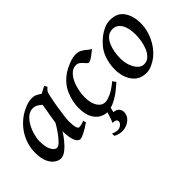

<svg xmlns="http://www.w3.org/2000/svg" viewBox="-67 -781 1328 1328"><g transform="rotate(-45 596.5 -117.5)"><path d="M418.5 -37.1Q380.4 -11.2 352.1 3.4Q323.7 18.1 309.6 18.1Q298.8 18.1 287.4 6.8Q275.9 -4.4 268.1 -34.4Q260.3 -64.5 260.3 -122.1Q260.3 -134.8 264.6 -165.8Q269 -196.8 275.1 -233.4Q281.2 -270 286.9 -301.3Q292.5 -332.5 294.4 -345.7Q297.4 -359.4 313.5 -372.8Q329.6 -386.2 351.3 -398.4Q373 -410.6 393.1 -420.4L404.3 -398.9Q389.2 -386.7 382.8 -376.5Q376.5 -366.2 370.6 -335.9Q361.3 -293 354.5 -250.2Q347.7 -207.5 343.8 -175Q339.8 -142.6 339.8 -129.4Q339.8 -45.9 362.3 -45.9Q371.1 -45.9 383.1 -48.6Q395 -51.3 412.6 -58.6ZM377 -375.5Q364.3 -366.7 356.4 -350.8Q348.6 -335 342.5 -322Q336.4 -309.1 328.6 -309.1Q320.3 -309.1 305.2 -323.5Q290 -337.9 270 -352.3Q250 -366.7 227.5 -366.2Q197.3 -366.2 173.6 -345.9Q149.9 -325.7 133.1 -294.7Q116.2 -263.7 107.4 -230.2Q98.6 -196.8 98.6 -169.9Q98.6 -115.2 115 -84.5Q131.3 -53.7 154.3 -53.7Q167.5 -53.7 188 -74.2Q208.5 -94.7 231.4 -127.2Q254.4 -159.7 273.9 -195.8L263.2 -112.8Q247.1 -85.4 222.9 -55.2Q198.7 -24.9 171.6 -3.4Q144.5 18.1 119.1 18.1Q98.6 18.1 75.7 2.7Q52.7 -12.7 36.9 -46.6Q21 -80.6 21 -136.7Q21 -208 54.9 -271.2Q88.9 -334.5 151.9 -377.9Q176.3 -394.5 209.5 -407.5Q242.7 -420.4 274.4 -420.4Q295.9 -420.4 315.2 -409.7Q334.5 -398.9 350.3 -387.7Q366.2 -376.5 377 -375.5Z M807.6 -367.2Q794.9 -356.9 779.1 -344.5Q763.2 -332 748.8 -323.2Q734.4 -314.5 726.1 -314.5Q718.3 -314.5 707.5 -327.4Q696.8 -340.3 682.6 -353.3Q668.5 -366.2 649.9 -366.2Q621.6 -366.2 600.1 -347.2Q578.6 -328.1 564 -297.6Q549.3 -267.1 542 -232.4Q534.7 -197.8 534.7 -166Q534.7 -107.9 556.6 -74.2Q578.6 -40.5 613.3 -40.5Q632.3 -40.5 666 -55.4Q699.7 -70.3 748 -109.9Q751 -105.5 756.8 -97.4Q762.7 -89.4 765.1 -85.9Q718.3 -43.5 682.9 -21Q647.5 1.5 620.1 9.8Q592.8 18.1 569.3 18.1Q546.9 18.1 519.5 3.7Q492.2 -10.7 472.4 -46.1Q452.6 -81.5 452.6 -144.5Q452.6 -205.1 479.5 -268.1Q506.3 -331.1 572.3 -375.5Q597.2 -391.6 633.8 -406Q670.4 -420.4 702.1 -420.4Q728 -420.4 747.3 -408.7Q766.6 -397 781 -384Q795.4 -371.1 807.6 -367.2ZM655.8 99.1Q655.8 130.9 631.3 154.3Q606.9 177.7 569.1 183.6Q531.2 189.5 491.7 168.5L490.7 145.5Q533.7 164.6 558.8 151.6Q584 138.7 584 118.7Q584 94.7 545.9 96.2Q559.6 64.5 568.6 33.2Q577.6 2 582 -22.9L618.2 -22.5Q615.2 -6.3 610.4 16.1Q605.5 38.6 602.5 47.4Q627.4 48.3 641.6 62.7Q655.8 77.1 655.8 99.1Z M1171.9 -251Q1171.9 -190.9 1144 -130.4Q1116.2 -69.8 1066.4 -27.8Q1043 -8.8 1013.4 4.6Q983.9 18.1 957 18.1Q891.1 18.1 854.5 -31.2Q817.9 -80.6 817.9 -154.3Q817.9 -218.8 842 -274.7Q866.2 -330.6 925.8 -377Q948.7 -395 978 -407.7Q1007.3 -420.4 1036.1 -420.4Q1106.4 -420.4 1139.2 -372.8Q1171.9 -325.2 1171.9 -251ZM1091.3 -222.2Q1091.3 -290.5 1067.6 -327.1Q1043.9 -363.8 1004.9 -363.8Q974.6 -363.8 954.3 -346.4Q934.1 -329.1 921.9 -301.8Q909.7 -274.4 904.3 -242.9Q898.9 -211.4 898.9 -183.1Q898.9 -143.1 910.9 -109.6Q922.9 -76.2 942.9 -56.2Q962.9 -36.1 987.3 -36.1Q1015.6 -36.1 1035.6 -54.4Q1055.7 -72.8 1067.9 -101.3Q1080.1 -129.9 1085.7 -162.1Q1091.3 -194.3 1091.3 -222.2Z"/></g></svg>

Font: Dai Banna SIL
Style: Italic
Weight: 400
Italic angle: -11°
Designer: Victor Gaultney
Foundry: SIL International
Version: Version 4.000